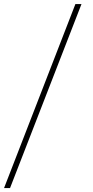

<svg xmlns="http://www.w3.org/2000/svg" viewBox="-62 -717 458 946"><path d="M-42 209.5H-12.5L339.5 -697H309.5Z"/></svg>

Font: HK Grotesk ExtraLight
Style: Regular
Weight: 200
Designer: Alfredo Marco Pradil
Foundry: Hanken Design Co.
Version: Version 3.001;FEAKit 1.0